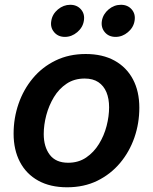

<svg xmlns="http://www.w3.org/2000/svg" viewBox="-20 -775 643 806"><path d="M261.7 11.2Q190.9 11.2 140.6 -16.6Q90.3 -44.4 63.7 -95.2Q37.1 -146 37.1 -213.9Q37.1 -279.3 57.9 -339.4Q78.6 -399.4 117.9 -446.5Q157.2 -493.7 213.4 -521Q269.5 -548.3 339.8 -548.3Q410.6 -548.3 460.9 -520.5Q511.2 -492.7 538.1 -442.1Q564.9 -391.6 564.9 -322.8Q564.9 -257.3 544.2 -197.5Q523.4 -137.7 483.9 -90.6Q444.3 -43.5 388.4 -16.1Q332.5 11.2 261.7 11.2ZM266.1 -91.8Q309.6 -91.8 341.8 -113.8Q374 -135.7 395.5 -170.7Q417 -205.6 427.5 -246.3Q438 -287.1 438 -324.7Q438 -360.8 426.8 -387.9Q415.5 -415 392.8 -430.2Q370.1 -445.3 335.4 -445.3Q292 -445.3 259.8 -423.8Q227.5 -402.3 206.3 -367.2Q185.1 -332 174.3 -291.3Q163.6 -250.5 163.6 -212.4Q163.6 -158.7 189 -125.2Q214.4 -91.8 266.1 -91.8ZM465.3 -620.1Q436.5 -620.1 419.9 -639.9Q403.3 -659.7 407.7 -687.5Q412.6 -715.8 435.8 -735.4Q459 -754.9 487.8 -754.9Q516.1 -754.9 533 -735.4Q549.8 -715.8 544.9 -687.5Q540.5 -659.7 517.1 -639.9Q493.7 -620.1 465.3 -620.1ZM252.4 -620.1Q224.1 -620.1 207.3 -639.9Q190.4 -659.7 195.3 -687.5Q199.7 -715.8 223.1 -735.4Q246.6 -754.9 274.9 -754.9Q303.2 -754.9 320.1 -735.4Q336.9 -715.8 332 -687.5Q327.6 -659.7 304.2 -639.9Q280.8 -620.1 252.4 -620.1Z"/></svg>

Font: Inter 17pt SemiBold
Style: Italic
Weight: 600
Italic angle: -9.3988°
Version: Version 4.001;git-66647c0bb